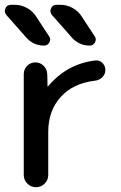

<svg xmlns="http://www.w3.org/2000/svg" viewBox="-51 -780 504 800"><path d="M346 -528Q363 -530 375.5 -518Q388 -506 388 -488Q388 -471 375.5 -458.5Q363 -446 346 -444Q253 -433 201.5 -375.5Q150 -318 150 -230V-51Q150 -30 135 -15Q120 0 99 0Q78 0 63 -15Q48 -30 48 -51V-471Q48 -491 62 -505.5Q76 -520 96.5 -520Q117 -520 131 -505.5Q145 -491 146 -471L147 -421Q147 -420 148 -420Q149 -420 150 -421Q228 -514 346 -528ZM58 -624 -24 -717Q-35 -730 -28.5 -745Q-22 -760 -5 -760H11Q37 -760 61 -747Q85 -734 99 -712L154 -628Q162 -616 154.5 -603Q147 -590 133 -590Q88 -590 58 -624ZM323 -590Q278 -590 248 -624L166 -717Q155 -730 161.5 -745Q168 -760 185 -760H201Q227 -760 251 -747Q275 -734 289 -712L344 -628Q352 -616 344.5 -603Q337 -590 323 -590Z"/></svg>

Font: Rounded Mplus 1c Medium
Style: Regular
Weight: 500
Version: Version 1.059.20150529